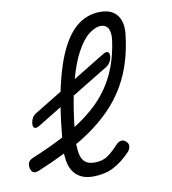

<svg xmlns="http://www.w3.org/2000/svg" viewBox="-117 -813 801 895"><g transform="rotate(-10 283.0 -365.0)"><path d="M47 -267Q28 -255 20 -262.5Q12 -270 16 -289Q18 -300 24 -310Q30 -320 40 -326L171 -406Q173 -417 175 -427Q200 -538 235.5 -607.5Q271 -677 316.5 -708.5Q362 -740 416 -740Q451 -740 472 -728Q493 -716 503.5 -696.5Q514 -677 516 -653.5Q518 -630 514 -606Q501 -502 464 -421.5Q427 -341 364.5 -277Q302 -213 213 -160Q207 -157 200 -153Q200 -143 201 -135Q202 -107 209.5 -89Q217 -71 231.5 -62Q246 -53 271 -53Q309 -53 334.5 -71.5Q360 -90 385 -118Q397 -130 409 -131.5Q421 -133 432 -123Q443 -113 442 -100Q441 -87 431 -75Q390 -32 348.5 -11Q307 10 252 10Q217 10 193.5 -2.5Q170 -15 156.5 -37Q143 -59 139 -90Q137 -104 136 -119Q76 -89 6 -60Q-10 -54 -19.5 -58.5Q-29 -63 -33 -80Q-36 -97 -30.5 -107.5Q-25 -118 -8 -125Q74 -159 141 -194Q148 -271 158 -335ZM206 -232Q265 -269 311 -313Q368 -368 402 -438Q436 -508 449 -600Q451 -615 450 -629Q449 -643 444.5 -653Q440 -663 431 -669Q422 -675 408 -675Q382 -675 351 -651Q320 -627 291 -572Q266 -525 246 -452L395 -543Q414 -555 422 -547.5Q430 -540 426 -521Q424 -510 418 -500Q412 -490 403 -484L228 -377Q215 -313 206 -232Z"/></g></svg>

Font: Maple Mono ExtraLight
Style: Italic
Weight: 275
Italic angle: -10°
Monospace: yes
Designer: subframe7536
Version: Version 7.000